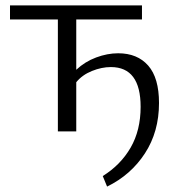

<svg xmlns="http://www.w3.org/2000/svg" viewBox="-20 -486 667 710"><path d="M568 -105Q568 1 516 81Q464 161 376 204L360 165Q426 124 463 60Q500 -4 500 -91Q500 -238 390 -238Q356 -238 320 -223.5Q284 -209 262 -182V0H194V-414H17V-466H505V-414H262V-228Q294 -258 335.5 -273.5Q377 -289 417 -289Q488 -289 528 -243.5Q568 -198 568 -105Z"/></svg>

Font: Ysabeau SC
Style: Regular
Weight: 400
Designer: Christian Thalmann (Catharsis Fonts)
Version: Version 0.003